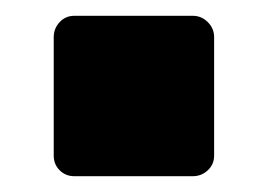

<svg xmlns="http://www.w3.org/2000/svg" viewBox="-20 -223 338 243"><path d="M74 0Q63 0 55.5 -7.5Q48 -15 48 -26V-176Q48 -187 55.5 -195Q63 -203 74 -203H224Q235 -203 243 -195Q251 -187 251 -176V-26Q251 -15 243 -7.5Q235 0 224 0Z"/></svg>

Font: Rubik ExtraBold
Style: Regular
Weight: 800
Designer: Hubert and Fischer
Foundry: Hubert and Fischer
Version: Version 2.300;gftools[0.9.30]